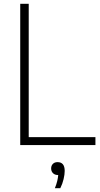

<svg xmlns="http://www.w3.org/2000/svg" viewBox="-20 -760 524 1006"><path d="M86 0V-740H130.5V-41.5H480V0ZM267.5 226Q276 205 280 188.2Q284 171.5 285 157H283.5Q267.5 157 257.8 147.5Q248 138 248 122.5Q248 108 257 98.8Q266 89.5 281.5 89.5Q319 89.5 319 135.5Q319 154 313.2 178.5Q307.5 203 296 226Z"/></svg>

Font: Encode Sans SmCnd XLt
Style: Regular
Weight: 200
Width: 4
Designer: Multiple Designers
Foundry: Impallari Type
Version: Version 3.002; ttfautohint (v1.8.3) -l 8 -r 50 -G 200 -x 14 